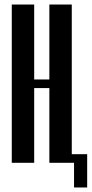

<svg xmlns="http://www.w3.org/2000/svg" viewBox="-20 -719 405 848"><path d="M131 -699V-368H198V-699H297V0H198V-330H131V0H32V-699ZM283 -38H365V109H307V0H283Z"/></svg>

Font: Moniqa ExtBd Cond Paragraph
Style: Regular
Weight: 800
Width: 3
Designer: Rajesh Rajput
Foundry: Rajesh Rajput
Version: Version 1.000